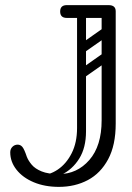

<svg xmlns="http://www.w3.org/2000/svg" viewBox="-20 -720 517 750"><path d="M210 10Q155 10 112 -8Q69 -26 44.5 -57Q20 -88 20 -125Q20 -138 28.5 -146.5Q37 -155 49 -155Q60 -155 67.5 -146Q75 -137 85 -107Q91 -92 104 -76.5Q117 -61 142.5 -50.5Q168 -40 210 -40Q281 -40 329 -95Q377 -150 377 -250V-674Q377 -700 404 -700Q432 -700 432 -676V-237Q432 -153 402.5 -98Q373 -43 323 -16.5Q273 10 210 10ZM241 -650Q215 -650 215 -675Q215 -700 241 -700H404Q430 -700 430 -675Q430 -650 404 -650ZM134 -35Q172 -35 205.5 -57.5Q239 -80 260 -121.5Q281 -163 281 -220V-345H316V-207Q316 -143 289.5 -100.5Q263 -58 219.5 -37Q176 -16 123 -16ZM406 -508Q411 -501 409.5 -494Q408 -487 403 -483L309 -417Q296 -408 286 -421Q275 -437 289 -446L383 -512Q396 -521 406 -508ZM406 -606Q411 -599 409.5 -592Q408 -585 403 -581L309 -515Q296 -506 286 -519Q275 -535 289 -544L383 -610Q396 -619 406 -606ZM299 -310Q281 -310 281 -328V-660Q281 -676 299 -676Q316 -676 316 -659V-327Q316 -310 299 -310ZM395 -310Q377 -310 377 -328V-660Q377 -676 395 -676Q412 -676 412 -659V-327Q412 -310 395 -310Z"/></svg>

Font: Agu Display
Style: Regular
Weight: 400
Designer: Oluwaseun Badejo
Version: Version 1.103